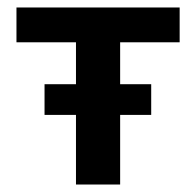

<svg xmlns="http://www.w3.org/2000/svg" viewBox="-20 -493 524 513"><path d="M301 -380V-268H384V-186H301V0H183V-186H99V-268H183V-380H24V-473H460V-380Z"/></svg>

Font: Ysabeau SC
Style: Bold
Weight: 700
Designer: Christian Thalmann (Catharsis Fonts)
Version: Version 0.003